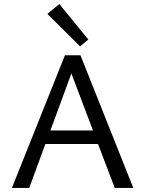

<svg xmlns="http://www.w3.org/2000/svg" viewBox="-20 -932 720 952"><path d="M418 -736 377 -702 215 -863 274 -912ZM549 0 466 -218H205L125 0H39L302 -658H379L641 0ZM230 -285H441L334 -568Z"/></svg>

Font: EauTest Medium
Style: Regular
Weight: 500
Designer: Christian Thalmann (Catharsis Fonts)
Version: Version 0.001;PS 000.001;hotconv 1.0.88;makeotf.lib2.5.64775